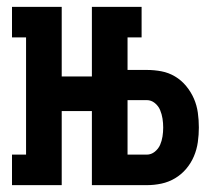

<svg xmlns="http://www.w3.org/2000/svg" viewBox="-20 -540 640 560"><path d="M15 0V-89H56V-431H15V-520H160V-317H248V-520H393V-431H352V-336H408Q430 -336 451 -332Q472 -328 490.5 -317Q509 -306 523 -289Q537 -272 545.5 -252.5Q554 -233 557 -211.5Q560 -190 560 -168Q560 -147 557 -125.5Q554 -104 545.5 -84Q537 -64 523 -47.5Q509 -31 490.5 -20Q472 -9 451 -4.5Q430 0 408 0H248V-216H160V0ZM408 -89Q421 -89 431.5 -97.5Q442 -106 447 -117.5Q452 -129 454 -142Q456 -155 456 -168Q456 -181 454 -194Q452 -207 447 -219Q442 -231 431.5 -239.5Q421 -248 408 -248H352V-89Z"/></svg>

Font: Iosevka HT Extended
Style: Bold
Weight: 700
Width: 7
Monospace: yes
Designer: Belleve Invis
Foundry: Belleve Invis
Version: Version 32.3.0; ttfautohint (v1.8.4)